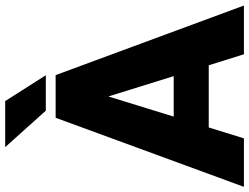

<svg xmlns="http://www.w3.org/2000/svg" viewBox="-129 -813 941 725"><g transform="rotate(-90 341.5 -450.5)"><path d="M457.5 -132.8H222.7L181.6 0H-1.5L259.3 -710.9H420.4L683.1 0H499ZM263.7 -265.1H416.5L339.8 -511.7ZM419.9 -748H286.1L148.4 -901.4H322.3Z"/></g></svg>

Font: Roboto Black
Style: Regular
Weight: 900
Designer: Google
Version: Version 2.134; 2016